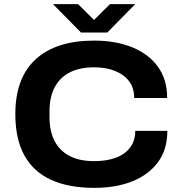

<svg xmlns="http://www.w3.org/2000/svg" viewBox="-20 -895 879 927"><path d="M436 12Q311 12 226 -27Q141 -66 97.5 -145Q54 -224 54 -344Q54 -519 152.5 -609Q251 -699 435 -699Q538 -699 617.5 -667Q697 -635 742 -573.5Q787 -512 787 -422H628Q628 -470 603.5 -502.5Q579 -535 535.5 -552.5Q492 -570 434 -570Q364 -570 316 -545Q268 -520 243.5 -472.5Q219 -425 219 -358V-330Q219 -262 243.5 -214.5Q268 -167 316 -142Q364 -117 434 -117Q495 -117 539.5 -133.5Q584 -150 608.5 -183Q633 -216 633 -263H788Q788 -174 743.5 -113Q699 -52 620 -20Q541 12 436 12ZM236 -875H357L465 -768H403L511 -875H633L498 -738H371Z"/></svg>

Font: Archivo SemiExpanded
Style: Bold
Weight: 700
Width: 6
Designer: Hector Gatti
Foundry: Omnibus-Type
Version: Version 2.001